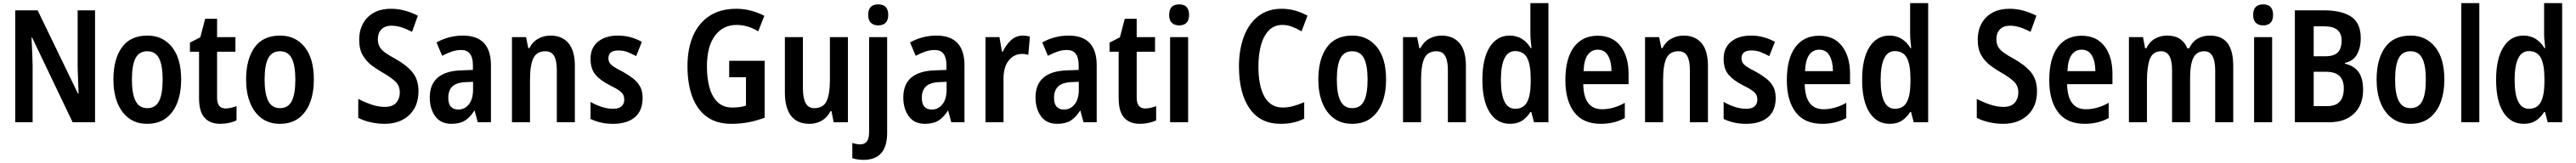

<svg xmlns="http://www.w3.org/2000/svg" viewBox="-20 -780 16422 1040"><path d="M586 0H443L185 -540H181Q184 -485 185.5 -443Q187 -401 188 -361V0H77V-714H220L477 -183H481Q479 -237 477.5 -277.5Q476 -318 475 -358V-714H586Z M1135 -272Q1135 -190 1111 -126.5Q1087 -63 1039 -26.5Q991 10 918 10Q849 10 801 -26Q753 -62 728 -125.5Q703 -189 703 -272Q703 -402 757 -477.5Q811 -553 920 -553Q1017 -553 1076 -480.5Q1135 -408 1135 -272ZM821 -272Q821 -181 844.5 -135.5Q868 -90 919 -90Q971 -90 994 -135Q1017 -180 1017 -272Q1017 -363 994 -408Q971 -453 919 -453Q867 -453 844 -408.5Q821 -364 821 -272Z M1418 -88Q1435 -88 1452.5 -92Q1470 -96 1488 -103V-12Q1468 -2 1440.5 4Q1413 10 1384 10Q1319 10 1284 -29Q1249 -68 1249 -155V-450H1191V-508L1257 -542L1288 -660H1364V-543H1481V-450H1364V-157Q1364 -88 1418 -88Z M1981 -272Q1981 -190 1957 -126.5Q1933 -63 1885 -26.5Q1837 10 1764 10Q1695 10 1647 -26Q1599 -62 1574 -125.5Q1549 -189 1549 -272Q1549 -402 1603 -477.5Q1657 -553 1766 -553Q1863 -553 1922 -480.5Q1981 -408 1981 -272ZM1667 -272Q1667 -181 1690.5 -135.5Q1714 -90 1765 -90Q1817 -90 1840 -135Q1863 -180 1863 -272Q1863 -363 1840 -408Q1817 -453 1765 -453Q1713 -453 1690 -408.5Q1667 -364 1667 -272Z M2648 -198Q2648 -101 2588.5 -45.5Q2529 10 2432 10Q2389 10 2345 0.5Q2301 -9 2264 -28V-149Q2304 -128 2348 -113Q2392 -98 2434 -98Q2483 -98 2506 -124.5Q2529 -151 2529 -190Q2529 -233 2500 -260.5Q2471 -288 2416 -319Q2383 -338 2349.5 -363Q2316 -388 2293 -427Q2270 -466 2270 -526Q2270 -615 2324 -669.5Q2378 -724 2473 -724Q2516 -724 2558 -713Q2600 -702 2644 -680L2607 -577Q2568 -597 2537 -606.5Q2506 -616 2475 -616Q2434 -616 2411.5 -592.5Q2389 -569 2389 -531Q2389 -501 2400.5 -481Q2412 -461 2436 -444Q2460 -427 2500 -405Q2572 -365 2610 -318.5Q2648 -272 2648 -198Z M2931 -553Q3110 -553 3110 -363V0H3026L3006 -74H3004Q2977 -31 2944 -10.5Q2911 10 2858 10Q2790 10 2755 -38Q2720 -86 2720 -158Q2720 -242 2771 -285Q2822 -328 2920 -331L2995 -334V-364Q2995 -461 2921 -461Q2891 -461 2862 -451.5Q2833 -442 2799 -424L2763 -509Q2799 -530 2842.5 -541.5Q2886 -553 2931 -553ZM2947 -256Q2889 -253 2863.5 -227.5Q2838 -202 2838 -157Q2838 -117 2855 -99Q2872 -81 2901 -81Q2943 -81 2969.5 -114.5Q2996 -148 2996 -208V-258Z M3490 -553Q3563 -553 3604 -505Q3645 -457 3645 -360V0H3530V-332Q3530 -392 3513 -422.5Q3496 -453 3457 -453Q3402 -453 3380.5 -409Q3359 -365 3359 -268V0H3244V-543H3334L3348 -473H3355Q3376 -514 3412 -533.5Q3448 -553 3490 -553Z M4077 -155Q4077 -73 4027 -31.5Q3977 10 3890 10Q3846 10 3811.5 2Q3777 -6 3745 -21V-130Q3775 -112 3813 -99Q3851 -86 3889 -86Q3925 -86 3942.5 -101.5Q3960 -117 3960 -145Q3960 -161 3954 -174Q3948 -187 3928.5 -201.5Q3909 -216 3868 -236Q3807 -267 3776 -304Q3745 -341 3745 -405Q3745 -475 3792.5 -514Q3840 -553 3920 -553Q4000 -553 4072 -513L4036 -422Q4008 -437 3981.5 -447.5Q3955 -458 3922 -458Q3859 -458 3859 -408Q3859 -393 3866 -380.5Q3873 -368 3893 -354.5Q3913 -341 3951 -322Q3987 -302 4015.5 -280Q4044 -258 4060.5 -228.5Q4077 -199 4077 -155Z M4629 -392H4855V-29Q4804 -10 4753 0Q4702 10 4642 10Q4548 10 4486 -35.5Q4424 -81 4393.5 -163.5Q4363 -246 4363 -358Q4363 -469 4398.5 -551Q4434 -633 4503.5 -678.5Q4573 -724 4674 -724Q4722 -724 4768 -712Q4814 -700 4853 -679L4814 -580Q4784 -599 4748.5 -610Q4713 -621 4676 -621Q4590 -621 4538.5 -552.5Q4487 -484 4487 -356Q4487 -280 4503.5 -221Q4520 -162 4555.5 -128Q4591 -94 4649 -94Q4677 -94 4696.5 -97Q4716 -100 4736 -106V-287H4629Z M5386 -543V0H5295L5281 -71H5275Q5254 -30 5219 -10Q5184 10 5141 10Q5062 10 5023 -41.5Q4984 -93 4984 -189V-543H5099V-217Q5099 -90 5170 -90Q5229 -90 5250 -135Q5271 -180 5271 -266V-543Z M5515 -685Q5515 -752 5579 -752Q5643 -752 5643 -685Q5643 -651 5626 -634.5Q5609 -618 5579 -618Q5550 -618 5532.5 -634.5Q5515 -651 5515 -685ZM5487 240Q5445 240 5414 229V132Q5441 141 5465 141Q5492 141 5506.5 122.5Q5521 104 5521 62V-543H5636V68Q5636 239 5487 240Z M5950 -553Q6129 -553 6129 -363V0H6045L6025 -74H6023Q5996 -31 5963 -10.5Q5930 10 5877 10Q5809 10 5774 -38Q5739 -86 5739 -158Q5739 -242 5790 -285Q5841 -328 5939 -331L6014 -334V-364Q6014 -461 5940 -461Q5910 -461 5881 -451.5Q5852 -442 5818 -424L5782 -509Q5818 -530 5861.5 -541.5Q5905 -553 5950 -553ZM5966 -256Q5908 -253 5882.5 -227.5Q5857 -202 5857 -157Q5857 -117 5874 -99Q5891 -81 5920 -81Q5962 -81 5988.5 -114.5Q6015 -148 6015 -208V-258Z M6502 -553Q6511 -553 6522.5 -551.5Q6534 -550 6546 -547L6536 -430Q6528 -433 6516.5 -434.5Q6505 -436 6498 -436Q6444 -436 6411 -394Q6378 -352 6378 -280V0H6263V-543H6352L6368 -451H6374Q6393 -493 6425 -523Q6457 -553 6502 -553Z M6793 -553Q6972 -553 6972 -363V0H6888L6868 -74H6866Q6839 -31 6806 -10.5Q6773 10 6720 10Q6652 10 6617 -38Q6582 -86 6582 -158Q6582 -242 6633 -285Q6684 -328 6782 -331L6857 -334V-364Q6857 -461 6783 -461Q6753 -461 6724 -451.5Q6695 -442 6661 -424L6625 -509Q6661 -530 6704.5 -541.5Q6748 -553 6793 -553ZM6809 -256Q6751 -253 6725.5 -227.5Q6700 -202 6700 -157Q6700 -117 6717 -99Q6734 -81 6763 -81Q6805 -81 6831.5 -114.5Q6858 -148 6858 -208V-258Z M7281 -88Q7298 -88 7315.5 -92Q7333 -96 7351 -103V-12Q7331 -2 7303.5 4Q7276 10 7247 10Q7182 10 7147 -29Q7112 -68 7112 -155V-450H7054V-508L7120 -542L7151 -660H7227V-543H7344V-450H7227V-157Q7227 -88 7281 -88Z M7498 -752Q7561 -752 7561 -685Q7561 -651 7544.5 -634.5Q7528 -618 7498 -618Q7468 -618 7451 -634.5Q7434 -651 7434 -685Q7434 -752 7498 -752ZM7555 -543V0H7440V-543Z M8157 -621Q8104 -621 8070 -586.5Q8036 -552 8019.5 -492Q8003 -432 8003 -356Q8003 -231 8042 -162.5Q8081 -94 8158 -94Q8192 -94 8225 -103Q8258 -112 8295 -128V-23Q8261 -6 8224.5 2Q8188 10 8144 10Q8015 10 7947 -87.5Q7879 -185 7879 -357Q7879 -462 7910 -545.5Q7941 -629 8002 -676.5Q8063 -724 8151 -724Q8195 -724 8236.5 -712.5Q8278 -701 8316 -680L8278 -580Q8248 -598 8217.5 -609.5Q8187 -621 8157 -621Z M8817 -272Q8817 -190 8793 -126.5Q8769 -63 8721 -26.5Q8673 10 8600 10Q8531 10 8483 -26Q8435 -62 8410 -125.5Q8385 -189 8385 -272Q8385 -402 8439 -477.5Q8493 -553 8602 -553Q8699 -553 8758 -480.5Q8817 -408 8817 -272ZM8503 -272Q8503 -181 8526.5 -135.5Q8550 -90 8601 -90Q8653 -90 8676 -135Q8699 -180 8699 -272Q8699 -363 8676 -408Q8653 -453 8601 -453Q8549 -453 8526 -408.5Q8503 -364 8503 -272Z M9171 -553Q9244 -553 9285 -505Q9326 -457 9326 -360V0H9211V-332Q9211 -392 9194 -422.5Q9177 -453 9138 -453Q9083 -453 9061.5 -409Q9040 -365 9040 -268V0H8925V-543H9015L9029 -473H9036Q9057 -514 9093 -533.5Q9129 -553 9171 -553Z M9607 10Q9524 10 9477.5 -63Q9431 -136 9431 -271Q9431 -406 9477.5 -479.5Q9524 -553 9605 -553Q9649 -553 9683 -532Q9717 -511 9739 -473H9744Q9742 -496 9739.5 -518.5Q9737 -541 9737 -562V-760H9852V0H9760L9743 -65H9737Q9714 -29 9683.5 -9.5Q9653 10 9607 10ZM9640 -86Q9692 -86 9715 -127Q9738 -168 9739 -252V-279Q9739 -368 9716 -411Q9693 -454 9639 -454Q9594 -454 9571.5 -407Q9549 -360 9549 -271Q9549 -86 9640 -86Z M10166 -552Q10261 -552 10312 -485.5Q10363 -419 10363 -309V-243H10074Q10077 -83 10194 -83Q10267 -83 10339 -124V-27Q10272 10 10186 10Q10072 10 10016 -64.5Q9960 -139 9960 -268Q9960 -406 10014 -479Q10068 -552 10166 -552ZM10166 -463Q10127 -463 10103 -430.5Q10079 -398 10076 -326H10254Q10254 -386 10232.5 -424.5Q10211 -463 10166 -463Z M10714 -553Q10787 -553 10828 -505Q10869 -457 10869 -360V0H10754V-332Q10754 -392 10737 -422.5Q10720 -453 10681 -453Q10626 -453 10604.5 -409Q10583 -365 10583 -268V0H10468V-543H10558L10572 -473H10579Q10600 -514 10636 -533.5Q10672 -553 10714 -553Z M11301 -155Q11301 -73 11251 -31.5Q11201 10 11114 10Q11070 10 11035.5 2Q11001 -6 10969 -21V-130Q10999 -112 11037 -99Q11075 -86 11113 -86Q11149 -86 11166.5 -101.5Q11184 -117 11184 -145Q11184 -161 11178 -174Q11172 -187 11152.5 -201.5Q11133 -216 11092 -236Q11031 -267 11000 -304Q10969 -341 10969 -405Q10969 -475 11016.5 -514Q11064 -553 11144 -553Q11224 -553 11296 -513L11260 -422Q11232 -437 11205.5 -447.5Q11179 -458 11146 -458Q11083 -458 11083 -408Q11083 -393 11090 -380.5Q11097 -368 11117 -354.5Q11137 -341 11175 -322Q11211 -302 11239.5 -280Q11268 -258 11284.5 -228.5Q11301 -199 11301 -155Z M11578 -552Q11673 -552 11724 -485.5Q11775 -419 11775 -309V-243H11486Q11489 -83 11606 -83Q11679 -83 11751 -124V-27Q11684 10 11598 10Q11484 10 11428 -64.5Q11372 -139 11372 -268Q11372 -406 11426 -479Q11480 -552 11578 -552ZM11578 -463Q11539 -463 11515 -430.5Q11491 -398 11488 -326H11666Q11666 -386 11644.5 -424.5Q11623 -463 11578 -463Z M12028 10Q11945 10 11898.5 -63Q11852 -136 11852 -271Q11852 -406 11898.5 -479.5Q11945 -553 12026 -553Q12070 -553 12104 -532Q12138 -511 12160 -473H12165Q12163 -496 12160.5 -518.5Q12158 -541 12158 -562V-760H12273V0H12181L12164 -65H12158Q12135 -29 12104.5 -9.5Q12074 10 12028 10ZM12061 -86Q12113 -86 12136 -127Q12159 -168 12160 -252V-279Q12160 -368 12137 -411Q12114 -454 12060 -454Q12015 -454 11992.5 -407Q11970 -360 11970 -271Q11970 -86 12061 -86Z M12967 -198Q12967 -101 12907.5 -45.5Q12848 10 12751 10Q12708 10 12664 0.5Q12620 -9 12583 -28V-149Q12623 -128 12667 -113Q12711 -98 12753 -98Q12802 -98 12825 -124.5Q12848 -151 12848 -190Q12848 -233 12819 -260.5Q12790 -288 12735 -319Q12702 -338 12668.5 -363Q12635 -388 12612 -427Q12589 -466 12589 -526Q12589 -615 12643 -669.5Q12697 -724 12792 -724Q12835 -724 12877 -713Q12919 -702 12963 -680L12926 -577Q12887 -597 12856 -606.5Q12825 -616 12794 -616Q12753 -616 12730.5 -592.5Q12708 -569 12708 -531Q12708 -501 12719.5 -481Q12731 -461 12755 -444Q12779 -427 12819 -405Q12891 -365 12929 -318.5Q12967 -272 12967 -198Z M13251 -552Q13346 -552 13397 -485.5Q13448 -419 13448 -309V-243H13159Q13162 -83 13279 -83Q13352 -83 13424 -124V-27Q13357 10 13271 10Q13157 10 13101 -64.5Q13045 -139 13045 -268Q13045 -406 13099 -479Q13153 -552 13251 -552ZM13251 -463Q13212 -463 13188 -430.5Q13164 -398 13161 -326H13339Q13339 -386 13317.5 -424.5Q13296 -463 13251 -463Z M14069 -553Q14144 -553 14181 -505.5Q14218 -458 14218 -358V0H14103V-330Q14103 -453 14034 -453Q13984 -453 13963.5 -410.5Q13943 -368 13943 -284V0H13828V-332Q13828 -453 13759 -453Q13706 -453 13687 -404.5Q13668 -356 13668 -268V0H13553V-543H13643L13656 -472H13664Q13684 -514 13719.5 -533.5Q13755 -553 13796 -553Q13846 -553 13878.5 -531.5Q13911 -510 13925 -472H13937Q13957 -514 13991 -533.5Q14025 -553 14069 -553Z M14409 -752Q14472 -752 14472 -685Q14472 -651 14455.5 -634.5Q14439 -618 14409 -618Q14379 -618 14362 -634.5Q14345 -651 14345 -685Q14345 -752 14409 -752ZM14466 -543V0H14351V-543Z M14796 -714Q14909 -714 14970 -673.5Q15031 -633 15031 -537Q15031 -475 15006.5 -432Q14982 -389 14930 -379V-374Q14989 -360 15017.5 -320Q15046 -280 15046 -206Q15046 -111 14988.5 -55.5Q14931 0 14829 0H14611V-714ZM14805 -421Q14860 -421 14884.5 -445.5Q14909 -470 14909 -522Q14909 -612 14800 -612H14731V-421ZM14731 -322V-103H14817Q14872 -103 14897.5 -132Q14923 -161 14923 -217Q14923 -268 14895.5 -295Q14868 -322 14810 -322Z M15564 -272Q15564 -190 15540 -126.5Q15516 -63 15468 -26.5Q15420 10 15347 10Q15278 10 15230 -26Q15182 -62 15157 -125.5Q15132 -189 15132 -272Q15132 -402 15186 -477.5Q15240 -553 15349 -553Q15446 -553 15505 -480.5Q15564 -408 15564 -272ZM15250 -272Q15250 -181 15273.5 -135.5Q15297 -90 15348 -90Q15400 -90 15423 -135Q15446 -180 15446 -272Q15446 -363 15423 -408Q15400 -453 15348 -453Q15296 -453 15273 -408.5Q15250 -364 15250 -272Z M15787 0H15672V-760H15787Z M16070 10Q15987 10 15940.5 -63Q15894 -136 15894 -271Q15894 -406 15940.5 -479.5Q15987 -553 16068 -553Q16112 -553 16146 -532Q16180 -511 16202 -473H16207Q16205 -496 16202.5 -518.5Q16200 -541 16200 -562V-760H16315V0H16223L16206 -65H16200Q16177 -29 16146.5 -9.5Q16116 10 16070 10ZM16103 -86Q16155 -86 16178 -127Q16201 -168 16202 -252V-279Q16202 -368 16179 -411Q16156 -454 16102 -454Q16057 -454 16034.5 -407Q16012 -360 16012 -271Q16012 -86 16103 -86Z"/></svg>

Font: Noto Sans Gujarati Condensed SemiBold
Style: Regular
Weight: 600
Width: 3
Designer: Jelle Bosma - Monotype Design Team, Universal Thirst
Foundry: Monotype Imaging Inc.
Version: Version 2.106; ttfautohint (v1.8.4.7-5d5b)